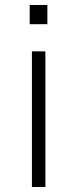

<svg xmlns="http://www.w3.org/2000/svg" viewBox="-20 -545 309 770"><path d="M162 -339V205H108V-339ZM170 -525V-448H99V-525Z"/></svg>

Font: Sora-SIA ExtraLight
Style: Regular
Weight: 200
Designer: Jonathan Barnbrook, Julián Moncada
Foundry: Barnbrook Fonts
Version: Version 2.000